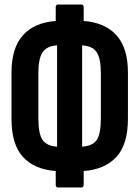

<svg xmlns="http://www.w3.org/2000/svg" viewBox="-20 -753 618 851"><path d="M237 78Q227 78 227 66V5Q132 -2 81.5 -57.5Q31 -113 31 -226V-432Q31 -540 81.5 -596.5Q132 -653 227 -660V-721Q227 -733 237 -733H340Q351 -733 351 -721V-660Q445 -653 496 -597Q547 -541 547 -432V-226Q547 -113 496 -57.5Q445 -2 351 5V66Q351 78 340 78ZM427 -429Q427 -493 409 -521Q391 -549 344 -552V-103Q391 -106 409 -133Q427 -160 427 -229ZM150 -229Q150 -160 168.5 -133Q187 -106 233 -103V-552Q187 -549 168.5 -521Q150 -493 150 -429Z"/></svg>

Font: Sofia Sans Extra Condensed ExtraBold
Style: Regular
Weight: 800
Designer: Botio Nikoltchev, Ani Petrova
Foundry: lettersoup
Version: Version 4.101; ttfautohint (v1.8.4.7-5d5b)